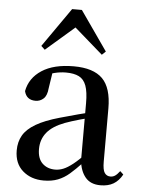

<svg xmlns="http://www.w3.org/2000/svg" viewBox="-57 -861 687 922"><g transform="rotate(5 286.5 -400.0)"><path d="M188 16Q127 16 87 -19Q47 -54 47 -117Q47 -158 65 -189.5Q83 -221 125.5 -246Q168 -271 239 -291Q280 -303 328 -315.5Q376 -328 416 -337V-312Q376 -302 335.5 -290.5Q295 -279 265 -268Q207 -246 180 -212.5Q153 -179 153 -133Q153 -87 177 -64Q201 -41 239 -41Q258 -41 278 -49Q298 -57 324 -77.5Q350 -98 385 -135L398 -84H368Q338 -52 312 -29.5Q286 -7 256.5 4.5Q227 16 188 16ZM462 15Q414 15 389 -15Q364 -45 359 -96V-99V-372Q359 -426 348 -456Q337 -486 313 -498Q289 -510 250 -510Q223 -510 195 -503Q167 -496 132 -480L186 -506L174 -428Q171 -392 154.5 -377Q138 -362 116 -362Q72 -362 62 -404Q74 -468 131.5 -505.5Q189 -543 285 -543Q380 -543 424 -499Q468 -455 468 -356V-100Q468 -60 478 -45.5Q488 -31 506 -31Q518 -31 528 -37.5Q538 -44 551 -61L567 -46Q550 -15 524.5 0Q499 15 462 15ZM414 -610 243 -759H311L139 -610L121 -627L253 -816H300L432 -627Z"/></g></svg>

Font: Noto Serif SC ExtraLight SemiBold
Style: Regular
Weight: 600
Version: Version 2.002-H1;hotconv 1.1.0;makeotfexe 2.6.0